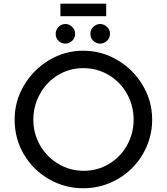

<svg xmlns="http://www.w3.org/2000/svg" viewBox="-20 -1004 896 1032"><path d="M427.7 -731.4Q526.4 -731.4 611.8 -680.7Q697.3 -629.9 747.6 -544.9Q797.9 -460 797.9 -361.3Q797.9 -261.7 748 -176.3Q698.2 -90.8 612.8 -41.5Q527.3 7.8 427.7 7.8Q328.1 7.8 243.2 -41Q158.2 -89.8 108.4 -174.3Q58.6 -258.8 58.6 -361.3Q58.6 -460 108.9 -544.9Q159.2 -629.9 243.7 -680.7Q328.1 -731.4 427.7 -731.4ZM429.7 -85.9Q503.9 -85.9 565.4 -122.6Q627 -159.2 662.6 -222.7Q698.2 -286.1 698.2 -361.3Q698.2 -436.5 662.1 -500.5Q626 -564.5 564 -601.1Q502 -637.7 427.7 -637.7Q353.5 -637.7 292 -600.6Q230.5 -563.5 194.8 -499Q159.2 -434.6 159.2 -360.4Q159.2 -286.1 195.3 -223.1Q231.4 -160.2 293.9 -123Q356.4 -85.9 429.7 -85.9ZM332 -875Q351.6 -875 367.7 -859.9Q383.8 -844.7 383.8 -822.3Q383.8 -799.8 367.7 -784.7Q351.6 -769.5 332 -769.5Q310.5 -769.5 294.9 -784.2Q279.3 -798.8 279.3 -822.3Q279.3 -844.7 294.9 -859.9Q310.5 -875 332 -875ZM518.6 -875Q538.1 -875 554.7 -859.9Q571.3 -844.7 571.3 -822.3Q571.3 -799.8 555.2 -784.7Q539.1 -769.5 518.6 -769.5Q497.1 -769.5 481.4 -784.2Q465.8 -798.8 465.8 -822.3Q465.8 -844.7 481.9 -859.9Q498 -875 518.6 -875ZM550.8 -984.4V-917H304.7V-984.4Z"/></svg>

Font: Josefin Sans CFJ
Style: Regular
Weight: 400
Designer: Santiago Orozco
Foundry: Typemade
Version: Version 2.000